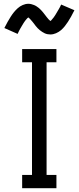

<svg xmlns="http://www.w3.org/2000/svg" viewBox="-20 -994 415 1014"><path d="M97 0V-70H149V-665H97V-735H278V-665H226V-70H278V0ZM246 -812Q238 -812 230.5 -813.5Q223 -815 216.5 -818Q210 -821 203 -825.5Q196 -830 190.5 -834.5Q185 -839 179 -845Q173 -851 168.5 -857Q164 -863 159.5 -869Q155 -875 149.5 -881.5Q144 -888 139 -893.5Q134 -899 130 -902Q127 -900 125 -898.5Q123 -897 120 -893Q117 -889 115.5 -887.5Q114 -886 112.5 -884Q111 -882 109.5 -879.5Q108 -877 106 -874.5Q104 -872 102.5 -869Q101 -866 99 -863Q97 -860 95 -856.5Q93 -853 91 -849.5Q89 -846 86.5 -842Q84 -838 82 -833.5Q80 -829 77.5 -824.5Q75 -820 73 -815L3 -846Q12 -864 20.5 -879Q29 -894 37 -906.5Q45 -919 53.5 -929.5Q62 -940 73.5 -950.5Q85 -961 100 -967.5Q115 -974 130 -974Q138 -974 145.5 -972Q153 -970 159.5 -967.5Q166 -965 173 -960.5Q180 -956 185.5 -951.5Q191 -947 197 -940.5Q203 -934 207.5 -928.5Q212 -923 216.5 -917Q221 -911 226.5 -904Q232 -897 236.5 -892Q241 -887 246 -883Q249 -885 251 -887Q253 -889 256 -893Q259 -897 260.5 -898.5Q262 -900 263.5 -902Q265 -904 266.5 -906.5Q268 -909 270 -911.5Q272 -914 273.5 -917Q275 -920 277 -923Q279 -926 281 -929.5Q283 -933 285 -936.5Q287 -940 289.5 -944Q292 -948 294 -952Q296 -956 298.5 -960.5Q301 -965 303 -970L373 -940Q364 -922 355.5 -906.5Q347 -891 339 -879Q331 -867 322.5 -856Q314 -845 302.5 -835Q291 -825 276 -818.5Q261 -812 246 -812Z"/></svg>

Font: Zed Sans
Style: Regular
Weight: 400
Designer: Belleve Invis
Foundry: Belleve Invis
Version: Version 1.0.0; ttfautohint (v1.8.4)